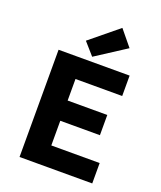

<svg xmlns="http://www.w3.org/2000/svg" viewBox="-160 -995 921 1097"><g transform="rotate(20 300.0 -447.0)"><path d="M92 0V-652H524V-528H240V-397H481V-274H240V-124H534V0ZM286 -680 221 -754 392 -894 470 -799Z"/></g></svg>

Font: Source Code Pro
Style: Bold
Weight: 700
Monospace: yes
Designer: Paul D. Hunt, Teo Tuominen
Foundry: Adobe Systems Incorporated
Version: Version 2.030;PS 1.000;hotconv 16.6.51;makeotf.lib2.5.65220